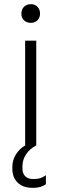

<svg xmlns="http://www.w3.org/2000/svg" viewBox="-20 -693 293 916"><path d="M82 -628Q82 -648 94.5 -660.5Q107 -673 127 -673Q147 -673 159 -660.5Q171 -648 171 -628Q171 -609 159 -596.5Q147 -584 127 -584Q107 -584 94.5 -596Q82 -608 82 -628ZM100 -499H153V0H100ZM39 113V102Q39 71 56.5 43Q74 15 102 0H154Q122 17 104.5 43Q87 69 87 101V111Q87 134 100 147.5Q113 161 136 161H146Q174 161 199 143V186Q188 194 173 198.5Q158 203 144 203H134Q90 203 64.5 178.5Q39 154 39 113Z"/></svg>

Font: Bai Jamjuree Light
Style: Regular
Weight: 300
Designer: Katatrad Aksorn Co.,Ltd.
Foundry: Cadson Demak Co.,Ltd.
Version: Version 1.000; ttfautohint (v1.6)